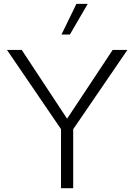

<svg xmlns="http://www.w3.org/2000/svg" viewBox="-20 -997 712 1017"><path d="M350.1 -814H305.7L384.8 -976.6H444.8ZM367.7 0H303.2V-313L17.1 -732.4H95.2L335.4 -368.2L576.7 -732.4H654.8L367.7 -312.5Z"/></svg>

Font: Kumbh Sans Light
Style: Regular
Weight: 300
Version: Version 1.004